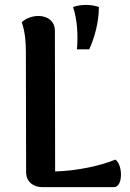

<svg xmlns="http://www.w3.org/2000/svg" viewBox="-20 -774 539 794"><path d="M282 -745C315 -757 359 -756 389 -745C389 -683 371 -618 349 -570H298C303 -619 301 -690 282 -745ZM207 -647C207 -685 178 -708 139 -708C105 -708 80 -692 70 -682C84 -642 87 -598 87 -560L88 -62C88 -23 117 0 156 0H451C490 0 488 -94 457 -114C399 -89 296 -67 208 -65Z"/></svg>

Font: Arima Koshi ExtraBold
Style: Regular
Weight: 800
Designer: Joana Correia and Natanael Gama
Foundry: NDISCOVER
Version: Version 1.019;PS 001.019;hotconv 1.0.88;makeotf.lib2.5.64775